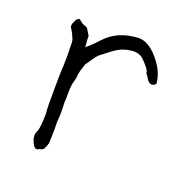

<svg xmlns="http://www.w3.org/2000/svg" viewBox="-94 -563 654 663"><g transform="rotate(20 233.0 -231.5)"><path d="M114.3 6.8Q110.4 9.8 108.4 9.8Q95.7 10.7 85.9 -18.6Q84 -25.4 84 -31.2Q84 -43 87.9 -48.8Q92.8 -57.6 94.7 -86.9Q96.7 -115.2 94.7 -127.9Q93.8 -138.7 93.8 -159.2V-209Q93.8 -239.3 94.7 -266.6Q96.7 -294.9 96.7 -333Q95.7 -371.1 95.7 -377.9Q95.7 -386.7 91.8 -394.5Q88.9 -400.4 85 -408.7Q81.1 -417 75.2 -425.8Q72.3 -431.6 75.2 -441.4Q80.1 -453.1 82 -456.1Q84 -459 87.9 -460.9Q90.8 -461.9 93.8 -463.9Q106.4 -451.2 117.2 -448.2Q127 -446.3 129.9 -439.5Q135.7 -430.7 139.6 -423.8Q142.6 -419.9 142.6 -416Q141.6 -409.2 143.6 -392.6L144.5 -378.9L155.3 -387.7Q168 -398.4 186.5 -418.9Q230.5 -467.8 306.6 -471.7Q343.8 -472.7 379.9 -429.7Q416 -387.7 418.9 -343.8Q412.1 -335.9 403.3 -335.9Q394.5 -335.9 386.7 -347.7Q383.8 -351.6 382.8 -353.5Q380.9 -359.4 375 -364.3Q373 -367.2 373 -372.1Q371.1 -381.8 343.8 -409.2Q326.2 -425.8 297.9 -421.9Q271.5 -418.9 252 -407.2Q234.4 -396.5 204.1 -372.1Q195.3 -367.2 180.7 -345.7Q168 -326.2 165 -323.2L164.1 -322.3V-320.3Q155.3 -296.9 153.3 -281.2Q152.3 -266.6 149.4 -256.8Q144.5 -244.1 143.6 -217.8Q143.6 -192.4 142.6 -173.8Q143.6 -155.3 143.6 -139.2Q143.6 -123 141.6 -102.5Q142.6 -82 141.6 -54.7L140.6 -23.4Q139.6 -22.5 138.2 -17.1Q136.7 -11.7 133.8 -5.9Q130.9 0 127 2.9Q120.1 4.9 114.3 6.8Z"/></g></svg>

Font: ToneOZ-YinPZ-Tsuipita-TC
Style: Regular
Weight: 400
Designer: ÂÆ£ÂøóÂáåJeffrey Xuan(jeffreyx@gmail.com, ToneOZ.com) ÈòøÂù§(cjkFonts)
Foundry: ToneOZ
Version: Version 0.24071